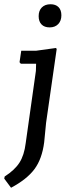

<svg xmlns="http://www.w3.org/2000/svg" viewBox="-57 -690 325 904"><path d="M181 -670Q205 -670 218.5 -656.5Q232 -643 232 -618Q232 -592 217 -576.5Q202 -561 177 -561Q152 -561 138.5 -575Q125 -589 125 -614Q125 -640 140 -655Q155 -670 181 -670ZM206 -464 210 -460 160 -112 151 -20Q141 58 105.5 106Q70 154 -5 194L-37 151L-35 141Q12 111 34.5 76Q57 41 64 -16L112 -356L113 -390H41L35 -397L43 -451H112Z"/></svg>

Font: Alegreya Sans SC Medium
Style: Italic
Weight: 500
Italic angle: -7°
Designer: Juan Pablo del Peral
Foundry: Huerta Tipografica
Version: Version 2.007